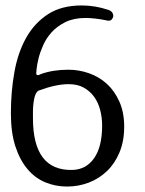

<svg xmlns="http://www.w3.org/2000/svg" viewBox="-20 -685 531 705"><path d="M436 -220Q436 -167 419 -126Q402 -85 373 -57Q344 -29 306 -14.5Q268 0 226 0Q184 0 146.5 -15.5Q109 -31 81 -64Q53 -97 36.5 -147.5Q20 -198 20 -269Q20 -349 33 -421Q46 -493 76.5 -547Q107 -601 156.5 -633Q206 -665 280 -665Q329 -665 377 -649Q396 -643 396 -625Q392 -609 379 -609Q373 -609 372 -610Q328 -619 294 -619Q251 -619 220.5 -604Q190 -589 170 -567Q150 -545 138.5 -519Q127 -493 121.5 -470.5Q116 -448 114.5 -432.5Q113 -417 113 -416Q113 -409 119 -409Q123 -409 130 -413Q174 -429 231 -429Q270 -429 307 -416Q344 -403 372.5 -377Q401 -351 418.5 -311.5Q436 -272 436 -220ZM355 -224Q355 -253 348 -280.5Q341 -308 326 -329Q311 -350 288 -363Q265 -376 232 -376Q185 -376 121 -352Q110 -345 105.5 -322Q101 -299 101 -276V-251Q101 -58 245 -61Q296 -62 325.5 -104Q355 -146 355 -224Z"/></svg>

Font: Jura
Style: Regular
Weight: 400
Designer: Ed Merritt
Foundry: Ten by Twenty
Version: Version 1.007